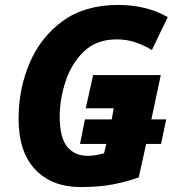

<svg xmlns="http://www.w3.org/2000/svg" viewBox="-20 -745 700 775"><path d="M305 10Q382 10 437.5 -1Q493 -12 540 -29L570 -164H630L651 -263H591L629 -442H356L326 -308H439L431 -263H323L303 -164H409L400 -126Q383 -122 367.5 -119Q352 -116 334 -116Q281 -116 251 -153Q221 -190 221 -275Q221 -344 244.5 -416Q268 -488 318.5 -537Q369 -586 451 -586Q492 -586 527 -574Q562 -562 593 -543L657 -676Q571 -725 457 -725Q322 -725 233 -660Q144 -595 99.5 -490.5Q55 -386 55 -266Q55 -131 122.5 -60.5Q190 10 305 10Z"/></svg>

Font: Noto Sans Display Extra
Style: Italic
Weight: 800
Italic angle: -12°
Designer: Monotype Design Team
Foundry: Monotype Imaging Inc.
Version: Version 1.900